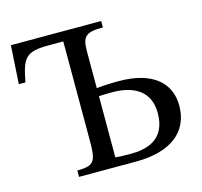

<svg xmlns="http://www.w3.org/2000/svg" viewBox="-97 -764 917 871"><g transform="rotate(-15 361.5 -328.5)"><path d="M437 0C601 0 693 -71 693 -195C693 -297 621 -373 456 -373C419 -373 380 -371 352 -368V-540C352 -609 367 -627 450 -627V-657H26L15 -477H46C67 -586 81 -612 191 -612H260V-156C260 -53 256 -30 170 -30V0ZM421 -40C393 -40 377 -41 352 -43V-330C363 -331 381 -332 413 -332C518 -332 590 -289 590 -188C590 -62 500 -40 421 -40Z"/></g></svg>

Font: STIX Two Text
Style: Regular
Weight: 400
Designer: Ross Mills, John Hudson & Paul Hanslow, Tiro Typeworks Ltd; with prior portions MicroPress Inc., and Coen Hoffman.
Foundry: Tiro Typeworks Ltd
Version: Version 2.13 b171